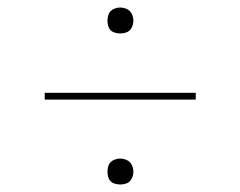

<svg xmlns="http://www.w3.org/2000/svg" viewBox="-20 -596 640 511"><path d="M300 -507Q293 -507 286 -509Q279 -511 274.5 -515.5Q270 -520 268 -527Q266 -534 266 -541Q266 -548 268 -555Q270 -562 274.5 -566.5Q279 -571 286 -573.5Q293 -576 300 -576Q307 -576 314 -573.5Q321 -571 325.5 -566.5Q330 -562 332.5 -555Q335 -548 335 -541Q335 -534 332.5 -527Q330 -520 325.5 -515.5Q321 -511 314 -509Q307 -507 300 -507ZM99 -331V-349H501V-331ZM300 -105Q293 -105 286 -107Q279 -109 274.5 -113.5Q270 -118 268 -125Q266 -132 266 -139Q266 -146 268 -153Q270 -160 274.5 -164.5Q279 -169 286 -171.5Q293 -174 300 -174Q307 -174 314 -171.5Q321 -169 325.5 -164.5Q330 -160 332.5 -153Q335 -146 335 -139Q335 -132 332.5 -125Q330 -118 325.5 -113.5Q321 -109 314 -107Q307 -105 300 -105Z"/></svg>

Font: Iosevka Aile Thin
Style: Regular
Weight: 100
Designer: Belleve Invis
Foundry: Belleve Invis
Version: Version 31.1.0; ttfautohint (v1.8.4)